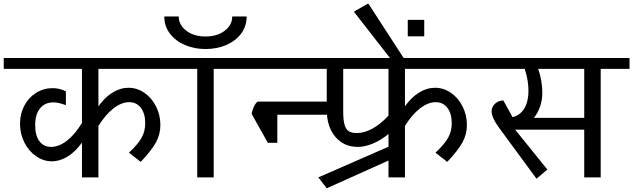

<svg xmlns="http://www.w3.org/2000/svg" viewBox="-42 -948 3384 1026"><path d="M484 -580V-380Q518 -428 559.5 -453.5Q601 -479 645 -479Q690 -479 729.5 -452Q769 -425 792 -379Q815 -333 815 -280Q815 -230 791 -186.5Q767 -143 710 -83L647 -132Q696 -178 715 -212.5Q734 -247 734 -289Q734 -341 711 -371.5Q688 -402 648 -402Q607 -402 564 -368.5Q521 -335 484 -275V0H396V-186Q361 -137 319.5 -111.5Q278 -86 235 -86Q190 -86 150.5 -113.5Q111 -141 88 -187Q65 -233 65 -287Q65 -340 88 -383.5Q111 -427 151 -452Q191 -477 240 -477Q276 -477 310 -460V-386Q270 -401 244 -401Q198 -401 172 -369Q146 -337 146 -279Q146 -224 168.5 -193.5Q191 -163 231 -163Q273 -163 315.5 -196Q358 -229 396 -291V-580H-22V-638H902V-580Z M1012 -580H858V-638H1254V-580H1100V0H1012ZM836 -860H913Q913 -815 953.5 -784Q994 -753 1056 -753Q1118 -753 1158.5 -783.5Q1199 -814 1199 -860H1276Q1276 -808 1246.5 -768.5Q1217 -729 1167 -707.5Q1117 -686 1056 -686Q996 -686 946 -707.5Q896 -729 866 -768.5Q836 -808 836 -860Z M1210 -638H1716V-580H1210ZM1335 -405H1738V-335H1440V-185H1389L1303 -339Q1305 -357 1314.5 -377.5Q1324 -398 1335 -405Z M2122 -580V-380Q2156 -428 2197.5 -453.5Q2239 -479 2283 -479Q2328 -479 2367.5 -452Q2407 -425 2430 -379Q2453 -333 2453 -280Q2453 -230 2429 -186.5Q2405 -143 2348 -83L2285 -132Q2334 -178 2353 -212.5Q2372 -247 2372 -289Q2372 -341 2349 -371.5Q2326 -402 2286 -402Q2245 -402 2202 -368.5Q2159 -335 2122 -275V0H2034V-90L1704 58L1659 0L2034 -164V-232Q1994 -199 1951 -181Q1908 -163 1870 -163Q1795 -163 1749.5 -217.5Q1704 -272 1704 -362V-580H1550V-638H2540V-580ZM2034 -330V-580H1792V-354Q1792 -307 1799 -282Q1806 -257 1821.5 -247Q1837 -237 1866 -237Q1905 -237 1948.5 -261Q1992 -285 2034 -330Z M2115 -638V-610H2042V-638L1851 -883V-887L1923 -928H1927ZM2225 -754H2137V-842H2225Z M3322 -580H3168V0H3080V-255H2711L2883 -42L2825 7L2628 -261Q2585 -319 2585 -353Q2585 -377 2603.5 -394Q2622 -411 2648 -411L2697 -322Q2738 -332 2760 -369Q2782 -406 2782 -463Q2782 -518 2762 -580H2496V-638H3322ZM3080 -318V-580H2834Q2844 -552 2850 -518.5Q2856 -485 2856 -453Q2856 -413 2844 -378.5Q2832 -344 2811 -318Z"/></svg>

Font: Amiko
Style: Regular
Weight: 400
Designer: Pablo Impallari, Rodrigo Fuenzalida, Andres Torresi
Foundry: Impallari Type
Version: Version 1.001; ttfautohint (v1.3)